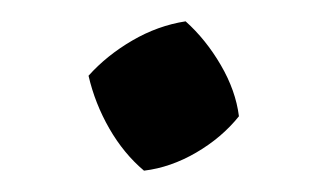

<svg xmlns="http://www.w3.org/2000/svg" viewBox="-20 -365 300 180"><path d="M115 -205Q96 -221 82.5 -244.5Q69 -268 63 -294Q80 -313 104 -327Q128 -341 154 -345Q173 -328 187 -304Q201 -280 204 -256Q188 -236 164 -222Q140 -208 115 -205Z"/></svg>

Font: Piazzolla 24pt SemiBold
Style: Regular
Weight: 600
Designer: Juan Pablo del Peral
Foundry: Huerta Tipografica
Version: Version 2.005